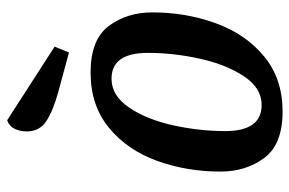

<svg xmlns="http://www.w3.org/2000/svg" viewBox="-160 -650 829 550"><g transform="rotate(-90 255.0 -374.5)"><path d="M39 -158Q39 -254 69.5 -339Q100 -424 164 -477Q228 -530 323 -530Q417 -530 456 -478Q495 -426 495 -353Q495 -257 464 -171.5Q433 -86 369 -33Q305 20 211 20Q117 20 78 -32.5Q39 -85 39 -158ZM379 -366Q379 -470 305 -470Q257 -470 223 -420.5Q189 -371 172 -295.5Q155 -220 155 -144Q155 -40 230 -40Q278 -40 311.5 -90Q345 -140 362 -215.5Q379 -291 379 -366ZM154 -713Q154 -732 161.5 -747.5Q169 -763 186 -769L397 -633L380 -592L269 -622Q214 -637 184 -656.5Q154 -676 154 -713Z"/></g></svg>

Font: Sansita SW
Style: Italic
Weight: 400
Italic angle: -11°
Designer: Pablo Cosgaya
Foundry: Omnibus-Type
Version: Version 1.000